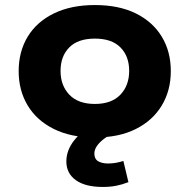

<svg xmlns="http://www.w3.org/2000/svg" viewBox="-20 -534 751 761"><path d="M356 11Q262 11 194 -22.5Q126 -56 90 -115.5Q54 -175 54 -252Q54 -330 90 -389Q126 -448 194 -481Q262 -514 356 -514Q451 -514 518 -481Q585 -448 621 -389Q657 -330 657 -252Q657 -175 621 -115.5Q585 -56 518 -22.5Q451 11 356 11ZM356 -122Q422 -122 457 -158.5Q492 -195 492 -253Q492 -311 457.5 -346Q423 -381 356 -381Q289 -381 254.5 -346Q220 -311 220 -253Q220 -195 255 -158.5Q290 -122 356 -122ZM387 207Q318 207 280.5 180Q243 153 243 106Q243 61 275 21Q307 -19 365 -45L418 0Q399 10 384.5 22.5Q370 35 362 48Q354 61 354 75Q354 96 369 105Q384 114 408 114Q424 114 438.5 111.5Q453 109 469 104L489 188Q463 198 439.5 202.5Q416 207 387 207Z"/></svg>

Font: Nunito Sans 7pt SemiExpanded ExtraBold
Style: Regular
Weight: 800
Width: 6
Designer: Vernon Adams
Foundry: Vernon Adams
Version: Version 3.101;gftools[0.9.27]